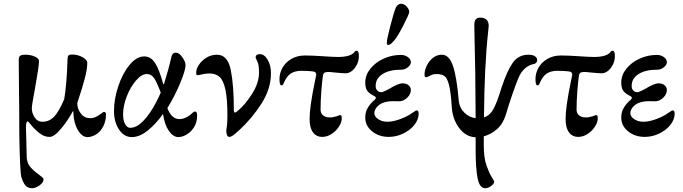

<svg xmlns="http://www.w3.org/2000/svg" viewBox="-20 -709 3605 1014"><path d="M93 226Q85 197 82 0Q82 -108 80 -270Q79 -323 79 -392Q79 -408 86 -414Q93 -420 115 -420Q143 -420 164.5 -410Q186 -400 186 -387Q186 -359 165 -243Q148 -154 148 -137Q148 -112 163 -89Q178 -66 204 -66Q240 -66 265.5 -92.5Q291 -119 319 -185Q332 -255 337 -402Q338 -413 342.5 -417Q347 -421 360 -421Q392 -421 416.5 -406.5Q441 -392 441 -378Q441 -345 427.5 -293.5Q414 -242 388 -165Q388 -135 406.5 -110Q425 -85 456 -85Q473 -85 487 -92Q501 -99 513.5 -108.5Q526 -118 528 -118Q533 -118 536.5 -115Q540 -112 540 -108Q540 -70 525.5 -42Q511 -14 488 0.5Q465 15 442 15Q417 15 397 -13Q377 -41 370 -85Q369 -93 368 -104.5Q367 -116 367 -122H365Q359 -109 337 -75.5Q315 -42 288.5 -14Q262 14 242 14Q218 14 197.5 0.5Q177 -13 157 -34Q142 -51 141 -53Q129 -68 126 -68Q122 -68 119.5 -60Q117 -52 117 -37L119 33L121 120Q122 151 139.5 172Q157 193 185 213Q195 220 202.5 226.5Q210 233 210 238Q210 255 189 270Q168 285 149 285Q126 285 113.5 269.5Q101 254 93 226Z M582 -123Q582 -185 604.5 -253Q627 -321 664 -366Q701 -411 742 -411Q777 -411 799.5 -375.5Q822 -340 841 -268Q842 -264 844 -264Q846 -264 847 -268Q872 -349 884 -404Q887 -418 892.5 -424.5Q898 -431 909 -431Q926 -431 943 -406.5Q960 -382 960 -365Q960 -339 932 -271Q904 -203 864 -138Q886 -80 927 -80Q964 -80 1000 -116Q1004 -119 1007 -120Q1010 -121 1013 -119Q1018 -118 1019.5 -112.5Q1021 -107 1021 -97Q1021 -64 1005.5 -38.5Q990 -13 966.5 1Q943 15 922 15Q895 15 872 -17.5Q849 -50 841 -107Q802 -53 759.5 -19Q717 15 676 15Q635 15 608.5 -25Q582 -65 582 -123ZM803 -166Q819 -196 829 -220Q808 -276 793.5 -297Q779 -318 755 -318Q728 -318 698.5 -284Q669 -250 649.5 -200Q630 -150 630 -105Q630 -74 640.5 -54Q651 -34 668 -34Q701 -34 736 -69.5Q771 -105 803 -166Z M1175 -19Q1175 -21 1178 -41.5Q1181 -62 1181 -97Q1181 -187 1170.5 -235.5Q1160 -284 1140 -302.5Q1120 -321 1086 -321Q1067 -321 1050 -317Q1033 -313 1027 -312H1024Q1019 -312 1017.5 -315Q1016 -318 1016 -326Q1016 -345 1031 -367.5Q1046 -390 1071 -405Q1096 -420 1126 -420Q1182 -420 1198.5 -340.5Q1215 -261 1215 -127Q1215 -115 1220 -115Q1224 -115 1227 -116.5Q1230 -118 1236 -124Q1274 -155 1311 -213Q1348 -271 1348 -326Q1348 -367 1339 -385Q1330 -403 1330 -405Q1330 -423 1353 -423Q1376 -423 1393.5 -393.5Q1411 -364 1411 -322Q1411 -240 1361 -162Q1311 -84 1245 -23Q1223 -3 1211.5 5.5Q1200 14 1191 14Q1183 14 1179 4.5Q1175 -5 1175 -19Z M1615 -81Q1615 -145 1644 -284L1650 -313V-315Q1650 -330 1632 -332Q1605 -335 1571 -335Q1538 -335 1516 -321Q1494 -307 1479 -271Q1474 -258 1468 -258Q1461 -258 1458.5 -266Q1456 -274 1456 -292Q1456 -323 1472 -351.5Q1488 -380 1519 -398Q1550 -416 1591 -416Q1628 -416 1686 -412Q1742 -408 1769 -408Q1814 -409 1836 -421Q1846 -426 1851.5 -433.5Q1857 -441 1860 -441Q1870 -441 1873 -433Q1876 -425 1875 -403Q1872 -372 1851.5 -347Q1831 -322 1806 -322Q1789 -322 1749 -326Q1725 -329 1711 -329Q1689 -329 1686 -313Q1681 -280 1677 -227.5Q1673 -175 1673 -130Q1673 -110 1686.5 -99.5Q1700 -89 1719 -89Q1734 -88 1755 -94Q1764 -97 1768.5 -99Q1773 -101 1774 -101Q1781 -101 1783 -97.5Q1785 -94 1785 -83Q1785 -64 1770.5 -41Q1756 -18 1732 -2Q1708 14 1682 14Q1651 14 1633 -10Q1615 -34 1615 -81Z M1909 -89Q1909 -120 1925 -144Q1941 -168 1958 -181Q1965 -188 1965 -192Q1965 -197 1958 -201Q1933 -213 1921 -227.5Q1909 -242 1909 -273Q1909 -312 1935.5 -345.5Q1962 -379 2005.5 -399Q2049 -419 2098 -419Q2118 -419 2134 -407.5Q2150 -396 2150 -381Q2150 -367 2134.5 -354Q2119 -341 2100 -341Q2037 -341 2000.5 -318Q1964 -295 1964 -255Q1964 -240 1972.5 -231Q1981 -222 1995 -222Q2001 -222 2015.5 -229.5Q2030 -237 2036 -240Q2084 -269 2106 -269Q2126 -269 2138 -258.5Q2150 -248 2150 -234Q2150 -211 2130 -192.5Q2110 -174 2088 -174Q2083 -174 2056.5 -174.5Q2030 -175 2008 -168Q1986 -161 1971.5 -145Q1957 -129 1957 -111Q1957 -94 1977 -80Q1997 -66 2026 -66Q2057 -66 2095 -80.5Q2133 -95 2155 -111Q2177 -126 2179 -126Q2186 -126 2188.5 -122Q2191 -118 2191 -109Q2191 -78 2168.5 -49.5Q2146 -21 2109 -3.5Q2072 14 2033 14Q1982 14 1945.5 -15Q1909 -44 1909 -89ZM2023 -486Q2023 -501 2041.5 -572.5Q2060 -644 2071 -670Q2075 -679 2083.5 -684.5Q2092 -690 2100 -689Q2115 -689 2129 -673Q2143 -657 2141 -644Q2140 -633 2110 -574.5Q2080 -516 2061 -494Q2055 -487 2047 -479.5Q2039 -472 2032 -472Q2025 -472 2024 -474.5Q2023 -477 2023 -486Z M2492 85V16Q2440 14 2405 -33Q2370 -80 2366 -143Q2361 -223 2351.5 -260Q2342 -297 2327 -307.5Q2312 -318 2285 -318Q2267 -318 2251.5 -309.5Q2236 -301 2233 -301Q2227 -301 2224.5 -303.5Q2222 -306 2222 -315Q2222 -337 2233.5 -361.5Q2245 -386 2266 -403Q2287 -420 2313 -420Q2351 -421 2371.5 -363Q2392 -305 2403 -175Q2407 -139 2432.5 -114Q2458 -89 2492 -85Q2491 -346 2486 -517Q2485 -545 2485 -578Q2485 -616 2515 -616Q2561 -616 2561 -572L2558 -541Q2538 -358 2536 -89Q2568 -99 2587 -135Q2606 -171 2629 -247Q2658 -335 2688 -377.5Q2718 -420 2771 -420Q2793 -420 2805 -412Q2817 -404 2817 -391Q2817 -385 2813 -379.5Q2809 -374 2803 -372Q2744 -361 2717 -295Q2703 -261 2683.5 -204Q2664 -147 2651 -102Q2636 -54 2604 -26.5Q2572 1 2535 11V59Q2535 124 2549 164Q2563 204 2576.5 225.5Q2590 247 2590 250Q2590 261 2574 273Q2558 285 2543 285Q2512 285 2502 231Q2492 177 2492 85Z M2967 -81Q2967 -145 2996 -284L3002 -313V-315Q3002 -330 2984 -332Q2957 -335 2923 -335Q2890 -335 2868 -321Q2846 -307 2831 -271Q2826 -258 2820 -258Q2813 -258 2810.5 -266Q2808 -274 2808 -292Q2808 -323 2824 -351.5Q2840 -380 2871 -398Q2902 -416 2943 -416Q2980 -416 3038 -412Q3094 -408 3121 -408Q3166 -409 3188 -421Q3198 -426 3203.5 -433.5Q3209 -441 3212 -441Q3222 -441 3225 -433Q3228 -425 3227 -403Q3224 -372 3203.5 -347Q3183 -322 3158 -322Q3141 -322 3101 -326Q3077 -329 3063 -329Q3041 -329 3038 -313Q3033 -280 3029 -227.5Q3025 -175 3025 -130Q3025 -110 3038.5 -99.5Q3052 -89 3071 -89Q3086 -88 3107 -94Q3116 -97 3120.5 -99Q3125 -101 3126 -101Q3133 -101 3135 -97.5Q3137 -94 3137 -83Q3137 -64 3122.5 -41Q3108 -18 3084 -2Q3060 14 3034 14Q3003 14 2985 -10Q2967 -34 2967 -81Z M3261 -89Q3261 -120 3277 -144Q3293 -168 3310 -181Q3317 -188 3317 -192Q3317 -197 3310 -201Q3285 -213 3273 -227.5Q3261 -242 3261 -273Q3261 -312 3287.5 -345.5Q3314 -379 3357.5 -399Q3401 -419 3450 -419Q3470 -419 3486 -407.5Q3502 -396 3502 -381Q3502 -367 3486.5 -354Q3471 -341 3452 -341Q3389 -341 3352.5 -318Q3316 -295 3316 -255Q3316 -240 3324.5 -231Q3333 -222 3347 -222Q3353 -222 3367.5 -229.5Q3382 -237 3388 -240Q3436 -269 3458 -269Q3478 -269 3490 -258.5Q3502 -248 3502 -234Q3502 -211 3482 -192.5Q3462 -174 3440 -174Q3435 -174 3408.5 -174.5Q3382 -175 3360 -168Q3338 -161 3323.5 -145Q3309 -129 3309 -111Q3309 -94 3329 -80Q3349 -66 3378 -66Q3409 -66 3447 -80.5Q3485 -95 3507 -111Q3529 -126 3531 -126Q3538 -126 3540.5 -122Q3543 -118 3543 -109Q3543 -78 3520.5 -49.5Q3498 -21 3461 -3.5Q3424 14 3385 14Q3334 14 3297.5 -15Q3261 -44 3261 -89Z"/></svg>

Font: EB Garamond Medium
Style: Regular
Weight: 500
Designer: Georg Duffner and Octavio Pardo
Foundry: Georg Duffner
Version: Version 1.000